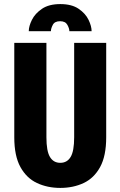

<svg xmlns="http://www.w3.org/2000/svg" viewBox="-20 -910 590 941"><path d="M275.5 11Q212.5 11 161.2 -13Q110 -37 80 -91.5Q50 -146 50 -237V-700H207.5V-237.5Q207.5 -169.5 224.8 -140.8Q242 -112 275.5 -112Q309 -112 326.2 -140.8Q343.5 -169.5 343.5 -237.5V-700H500.5V-237Q500.5 -146 470.8 -91.5Q441 -37 390 -13Q339 11 275.5 11ZM275.5 -890Q331.5 -890 365.2 -867Q399 -844 414 -812.8Q429 -781.5 429 -757H320Q320 -770.5 310.2 -788.2Q300.5 -806 274.5 -806Q248 -806 238.8 -788.2Q229.5 -770.5 229.5 -757H121Q121 -781.5 136.5 -812.8Q152 -844 186 -867Q220 -890 275.5 -890Z"/></svg>

Font: Trispace SemiCondensed
Style: Bold
Weight: 700
Width: 4
Designer: Tyler Finck
Foundry: Etcetera Type Company
Version: Version 1.210; ttfautohint (v1.8.3)